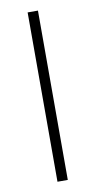

<svg xmlns="http://www.w3.org/2000/svg" viewBox="-73 -626 329 660"><g transform="rotate(-10 91.5 -295.5)"><path d="M73 0V-591H109V0Z"/></g></svg>

Font: Alumni Sans ExtraLight
Style: Regular
Weight: 250
Version: Version 1.018